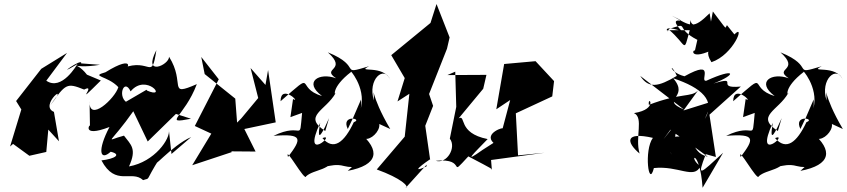

<svg xmlns="http://www.w3.org/2000/svg" viewBox="-20 -844 4209 954"><path d="M383 -529C393 -561 237 -448 365 -526C362 -522 287 -390 210 -443L313 -581L185 -502L60 -342L86 -300L30 -116L45 -129L126 -70L210 -89L220 -200L273 -142L248 -288C169 -321 338 -452 229 -320C307 -428 311 -434 398 -399C466 -434 335 -299 481 -444L412 -473C350 -553 313 -496 477 -522Z M832 -79 819 -199C828 -156 749 -40 621 -17C661 -105 631 -124 596 -170C499 -145 519 -116 648 -299L629 -319L714 -141L889 -312L854 -278L929 -254C784 -226 896 -261 958 -426C809 -361 904 -429 820 -562C821 -521 687 -461 757 -595C733 -437 729 -559 591 -506C617 -487 659 -581 504 -485C426 -463 514 -469 568 -411C552 -355 420 -232 425 -342L427 -216C431 -239 376 -156 524 -213C462 -95 477 -42 530 -90C585 -77 552 -55 484 -47C554 85 634 -2 691 51C732 37 695 66 775 -60C712 24 834 -123 930 -163ZM759 -318 708 -398 605 -338 620 -330C558 -353 595 -462 629 -390C707 -484 818 -346 708 -395Z M1130 -174 1160 -209 1149 -354 997 -476 980 -561 1067 -450 948 -218 1030 -180 935 -23 1131 -88 1130 -92 1250 -91 1194 -203 1350 -236 1312 -496 1299 -422 1225 -506 1263 -357 1179 -256 1070 -146Z M1423 -262 1481 -283C1466 -127 1489 -242 1339 -169C1488 -181 1479 -154 1411 -64C1393 -127 1496 62 1501 32C1541 -5 1629 6 1646 -74C1566 23 1611 -41 1690 -19C1801 10 1821 -105 1708 5C1860 -24 1873 -96 1765 -187C1794 -80 1954 -266 1797 -259L1919 -203C1816 -377 1838 -432 1838 -345C1804 -449 1890 -525 1920 -445C1888 -527 1744 -479 1814 -515C1658 -468 1788 -511 1609 -584C1711 -492 1572 -507 1650 -455C1565 -486 1486 -437 1580 -367C1442 -407 1559 -503 1374 -341C1375 -431 1479 -328 1436 -352ZM1736 -262 1708 -203C1672 -278 1787 -254 1738 -237C1690 -135 1637 -94 1582 -158C1655 -186 1475 -26 1571 -234C1549 -113 1590 -200 1615 -257L1596 -193C1481 -268 1599 -294 1648 -382C1645 -361 1621 -407 1725 -487C1710 -506 1800 -414 1773 -306C1753 -298 1779 -267 1774 -350Z M2099 -17C1986 33 2148 -74 2117 -52L2093 -219L2132 -318L2112 -377L2201 -602L2214 -658L2149 -824L2119 -730L1924 -570L1991 -456L1955 -340L2014 -378L1991 -165L1852 -2C1974 42 2016 84 1995 90L2100 -26Z M2379 -100C2272 -24 2338 -85 2403 -153C2251 -183 2298 -276 2259 -256L2381 -403L2397 -472L2203 -471L2242 -488L2247 -313L2215 -155C2249 -112 2201 -28 2145 -45C2307 -61 2201 48 2307 -67C2442 4 2418 -9 2424 1L2420 -49L2686 -85L2554 -72L2543 -281L2724 -365L2733 -441L2641 -540L2485 -526L2446 -301L2515 -347L2477 -204C2492 -217 2380 -183 2432 -134Z M3537 -64 3505 -274 3661 -414C3527 -401 3662 -470 3525 -429C3646 -476 3634 -509 3490 -443C3451 -435 3543 -555 3381 -465C3299 -486 3309 -544 3343 -467C3250 -412 3203 -403 3161 -467L3378 -300C3255 -352 3410 -357 3325 -455C3467 -408 3538 -343 3482 -253L3520 -340L3376 -295L3448 -394C3414 -359 3365 -385 3204 -323C3197 -376 3256 -302 3130 -282C3180 -259 3134 -162 3158 -81C3090 -138 3085 -191 3224 -159C3179 -98 3203 95 3229 -9C3352 -22 3429 49 3460 -18C3392 -68 3457 -111 3471 89L3573 -85C3459 20 3440 43 3487 -78ZM3277 -153C3354 -260 3275 -144 3321 -190L3392 -142L3497 -65C3395 -91 3459 -187 3316 -162C3288 -184 3334 7 3306 -118L3246 -117C3269 0 3325 -37 3344 -236ZM3505 -695C3550 -747 3409 -686 3412 -745C3393 -675 3441 -698 3527 -648L3506 -778C3422 -696 3415 -714 3318 -766C3438 -707 3275 -787 3368 -689C3250 -728 3311 -671 3295 -694H3407C3374 -572 3396 -619 3301 -699C3415 -736 3324 -708 3445 -646L3433 -593C3418 -598 3409 -540 3534 -603C3585 -615 3454 -631 3515 -535C3626 -572 3685 -731 3629 -673L3592 -719C3580 -703 3599 -687 3522 -787Z M3672 -262 3730 -283C3715 -127 3738 -242 3588 -169C3737 -181 3728 -154 3660 -64C3642 -127 3745 62 3750 32C3790 -5 3878 6 3895 -74C3815 23 3860 -41 3939 -19C4050 10 4070 -105 3957 5C4109 -24 4122 -96 4014 -187C4043 -80 4203 -266 4046 -259L4168 -203C4065 -377 4087 -432 4087 -345C4053 -449 4139 -525 4169 -445C4137 -527 3993 -479 4063 -515C3907 -468 4037 -511 3858 -584C3960 -492 3821 -507 3899 -455C3814 -486 3735 -437 3829 -367C3691 -407 3808 -503 3623 -341C3624 -431 3728 -328 3685 -352ZM3985 -262 3957 -203C3921 -278 4036 -254 3987 -237C3939 -135 3886 -94 3831 -158C3904 -186 3724 -26 3820 -234C3798 -113 3839 -200 3864 -257L3845 -193C3730 -268 3848 -294 3897 -382C3894 -361 3870 -407 3974 -487C3959 -506 4049 -414 4022 -306C4002 -298 4028 -267 4023 -350Z"/></svg>

Font: Asimov Silicon
Style: Regular
Weight: 400
Designer: Google
Version: Version 2.000980; 2014